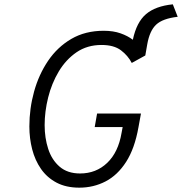

<svg xmlns="http://www.w3.org/2000/svg" viewBox="-20 -854 840 886"><path d="M346 12Q285 12 241 -11.2Q197 -34.5 169.2 -74.5Q141.5 -114.5 128.5 -165Q115.5 -215.5 115.5 -270.5Q115.5 -352.5 137.2 -431.2Q159 -510 202 -573.5Q245 -637 309.2 -674.5Q373.5 -712 458.5 -712Q503 -712 536.2 -700.2Q569.5 -688.5 593 -670.5Q610 -751.5 653.8 -788.8Q697.5 -826 777.5 -834L800 -776.5Q730.5 -768.5 700.5 -740.2Q670.5 -712 659.5 -649.5L650.5 -598L588 -563.5Q570.5 -597.5 538 -622Q505.5 -646.5 448.5 -646.5Q382.5 -646.5 333.2 -612.8Q284 -579 251.2 -524.2Q218.5 -469.5 202.2 -404.2Q186 -339 186 -276.5Q186 -217.5 202.5 -166.8Q219 -116 255.2 -84.8Q291.5 -53.5 349.5 -53.5Q423.5 -53.5 474.8 -102.5Q526 -151.5 541 -241L546 -267.5H417L428 -330H630.5L619 -267Q601.5 -168.5 562 -107Q522.5 -45.5 467 -16.8Q411.5 12 346 12Z"/></svg>

Font: Overpass Light
Style: Italic
Weight: 300
Italic angle: -10°
Designer: Delve Withrington, Dave Bailey, Thomas Jockin
Foundry: Delve Fonts LLC
Version: Version 4.000; ttfautohint (v1.8.3)